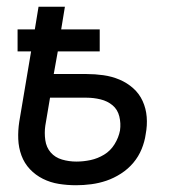

<svg xmlns="http://www.w3.org/2000/svg" viewBox="-20 -540 540 568"><path d="M205 8Q179 8 154 4Q129 0 107 -11Q85 -22 68.5 -39.5Q52 -57 43.5 -80Q35 -103 34 -128.5Q33 -154 37 -180L72 -388H32V-453H83L94 -520H172L161 -453H275V-388H151L139 -321H236Q261 -321 286 -317.5Q311 -314 333.5 -304.5Q356 -295 374 -279Q392 -263 402 -241Q412 -219 414 -194Q416 -169 411 -143Q408 -121 399 -99Q390 -77 374.5 -58.5Q359 -40 338 -26.5Q317 -13 295 -5.5Q273 2 250 5Q227 8 205 8ZM206 -62Q227 -62 248 -66.5Q269 -71 288 -82.5Q307 -94 319 -113.5Q331 -133 335 -154Q338 -175 333 -195.5Q328 -216 313 -228.5Q298 -241 277.5 -246Q257 -251 236 -251H128L114 -168Q111 -147 114 -125.5Q117 -104 130 -89Q143 -74 163.5 -68Q184 -62 206 -62Z"/></svg>

Font: Iosevka SS04
Style: Italic
Weight: 400
Italic angle: -9°
Monospace: yes
Designer: Belleve Invis
Foundry: Belleve Invis
Version: Version 19.0.0; ttfautohint (v1.8.4)